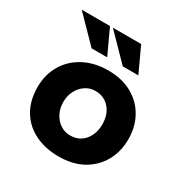

<svg xmlns="http://www.w3.org/2000/svg" viewBox="-153 -770 876 907"><g transform="rotate(30 285.0 -316.5)"><path d="M38.1 -223.6Q38.1 -291 69.3 -344.2Q100.6 -397.5 157.7 -427.7Q214.8 -458 289.1 -458Q364.3 -458 418.9 -427.7Q473.6 -397.5 503.4 -344.2Q533.2 -291 533.2 -223.6Q533.2 -156.2 503.4 -103Q473.6 -49.8 418.9 -19Q364.3 11.7 287.1 11.7Q214.8 11.7 158.2 -16.1Q101.6 -43.9 69.8 -96.7Q38.1 -149.4 38.1 -223.6ZM178.7 -222.7Q178.7 -188.5 192.9 -161.1Q207 -133.8 231 -117.7Q254.9 -101.6 285.2 -101.6Q318.4 -101.6 342.3 -117.7Q366.2 -133.8 378.9 -161.6Q391.6 -189.5 391.6 -222.7Q391.6 -257.8 378.9 -284.7Q366.2 -311.5 342.3 -327.6Q318.4 -343.8 285.2 -343.8Q254.9 -343.8 231 -327.6Q207 -311.5 192.9 -284.7Q178.7 -257.8 178.7 -222.7ZM36.1 -643.6H190.4L252.9 -508.8H168ZM206.1 -643.6H360.4L422.9 -508.8H337.9Z"/></g></svg>

Font: Josefin Sans CFJ
Style: Bold
Weight: 700
Designer: Santiago Orozco
Foundry: Typemade
Version: Version 2.001